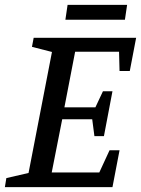

<svg xmlns="http://www.w3.org/2000/svg" viewBox="-30 -767 578 787"><path d="M-10 0 -4 -37 87 -58 183 -554 101 -575 108 -612H528L502 -476H460L458 -555H278L234 -327H361L392 -393H431L396 -209H357L348 -278H225L182 -60H377L419 -151H460L431 0ZM238 -686 247 -747H491L482 -686Z"/></svg>

Font: Manuale Medium
Style: Italic
Weight: 500
Italic angle: -11°
Version: Version 1.002